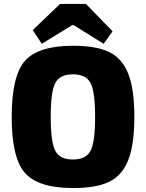

<svg xmlns="http://www.w3.org/2000/svg" viewBox="-20 -935 737 969"><path d="M548 -777 503 -714 352 -808H344L191 -714L145 -783L283 -915H414ZM348 -704Q466 -704 531 -672.5Q596 -641 627 -563.5Q658 -486 658 -345Q658 -204 627 -126.5Q596 -49 531 -17.5Q466 14 348 14Q174 14 106.5 -61.5Q39 -137 39 -345Q39 -553 106.5 -628.5Q174 -704 348 -704ZM437 -516Q414 -560 348 -560Q282 -560 259 -516Q236 -472 236 -345Q236 -218 259 -174Q282 -130 348 -130Q414 -130 437 -174Q460 -218 460 -345Q460 -472 437 -516Z"/></svg>

Font: Ezarion Extra Bold
Style: Regular
Weight: 800
Designer: Natanael Gama
Version: Version 1.001;PS 001.001;hotconv 1.0.70;makeotf.lib2.5.58329